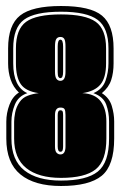

<svg xmlns="http://www.w3.org/2000/svg" viewBox="-20 -614 401 639"><path d="M183 5Q95 5 48 -33.5Q1 -72 1 -153V-209Q1 -238 11.5 -265.5Q22 -293 43 -306Q24 -324 15.5 -349Q7 -374 7 -403V-453Q7 -531 47 -562.5Q87 -594 183 -594Q281 -594 319.5 -562Q358 -530 358 -453V-403Q358 -372 350 -347.5Q342 -323 319 -304Q344 -288 352 -261.5Q360 -235 360 -210V-153Q360 -63 318.5 -29Q277 5 183 5ZM183 -13Q268 -13 305.5 -43Q343 -73 343 -153V-210Q343 -240 333.5 -266Q324 -292 291 -304Q321 -317 331 -345Q341 -373 341 -403V-453Q341 -521 305 -548Q269 -575 183 -575Q96 -575 60 -548.5Q24 -522 24 -453V-403Q24 -325 71 -304Q41 -294 29.5 -266Q18 -238 18 -209V-153Q18 -81 61 -47Q104 -13 183 -13ZM183 -22Q108 -22 67.5 -54.5Q27 -87 27 -153V-209Q27 -221 30.5 -239.5Q34 -258 45 -274Q55 -289 72.5 -295.5Q90 -302 109 -304Q66 -310 49.5 -333.5Q33 -357 33 -403V-453Q33 -517 67 -541.5Q101 -566 183 -566Q264 -566 298.5 -541.5Q333 -517 333 -453V-403Q333 -355 314 -332.5Q295 -310 254 -304Q296 -302 315 -277Q334 -252 334 -210V-153Q334 -79 298.5 -50.5Q263 -22 183 -22ZM181 -345Q198 -345 198 -375V-459Q198 -478 194 -484.5Q190 -491 181 -491Q172 -491 167.5 -484.5Q163 -478 163 -459V-375Q163 -358 168 -351.5Q173 -345 181 -345ZM181 -354Q177 -354 174.5 -358Q172 -362 172 -375V-459Q172 -482 181 -482Q190 -482 190 -459V-375Q190 -354 181 -354ZM181 -100Q198 -100 198 -127V-231Q198 -245 195 -250.5Q192 -256 181 -256Q163 -256 163 -231V-127Q163 -111 168.5 -105.5Q174 -100 181 -100ZM181 -109Q172 -109 172 -127V-231Q172 -247 181 -247Q186 -247 188 -244Q190 -241 190 -231V-127Q190 -120 188.5 -114.5Q187 -109 181 -109Z"/></svg>

Font: Alumni Sans Collegiate One SC
Style: Regular
Weight: 400
Designer: Robert E. Leuschke
Foundry: Robert E. Leuschke
Version: Version 1.100